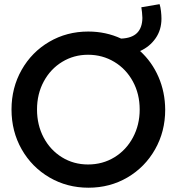

<svg xmlns="http://www.w3.org/2000/svg" viewBox="-20 -876 832 904"><path d="M34.2 -360.4Q34.2 -462.9 81.8 -546.9Q129.4 -630.9 211.9 -679.2Q294.4 -727.5 395.5 -727.5Q478.5 -727.5 550.3 -694.3Q600.6 -696.3 625.2 -720.7Q649.9 -745.1 650.4 -792Q649.4 -819.3 645.5 -841.8L731.4 -856.4Q735.8 -842.8 738 -823.2Q740.2 -803.7 740.2 -788.1Q740.2 -735.4 712.6 -695.8Q685.1 -656.2 639.6 -635.7Q695.3 -585 726.3 -513.7Q757.3 -442.4 757.8 -359.4Q757.8 -256.8 710.2 -172.9Q662.6 -88.9 580.1 -40.5Q497.6 7.8 396.5 7.8Q295.9 7.8 212.9 -40.5Q129.9 -88.9 82 -173.1Q34.2 -257.3 34.2 -360.4ZM637.7 -360.4Q637.7 -433.6 605.7 -492.4Q573.7 -551.3 518.1 -584.7Q462.4 -618.2 394.5 -618.2Q327.6 -618.2 272.7 -584.7Q217.8 -551.3 186 -492.4Q154.3 -433.6 154.3 -360.4Q154.3 -287.6 185.5 -228.5Q216.8 -169.4 271.7 -135.5Q326.7 -101.6 394.5 -101.6Q463.4 -101.6 518.8 -135.5Q574.2 -169.4 606 -228.8Q637.7 -288.1 637.7 -360.4Z"/></svg>

Font: Reddit Sans Fudge SemiBold
Style: Regular
Weight: 600
Designer: Stephen Hutchings
Foundry: Reddit
Version: Version 1.011